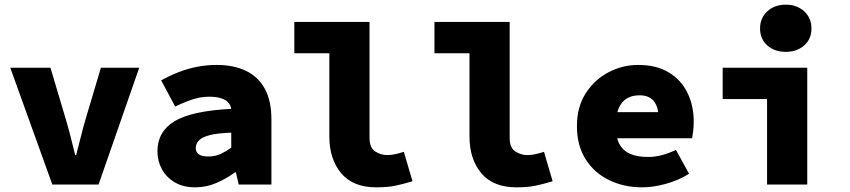

<svg xmlns="http://www.w3.org/2000/svg" viewBox="-20 -790 3640 822"><path d="M204 0 24 -500H196L261 -282Q272 -245 282 -206Q292 -167 302 -126H306Q317 -167 326.5 -206Q336 -245 347 -282L412 -500H576L402 0Z M816 12Q764 12 728 -9.5Q692 -31 673 -66Q654 -101 654 -142Q654 -226 726.5 -270.5Q799 -315 970 -324Q967 -342 955 -353.5Q943 -365 922.5 -370.5Q902 -376 874 -376Q853 -376 831 -371.5Q809 -367 784.5 -357.5Q760 -348 730 -334L670 -446Q708 -467 747 -482Q786 -497 826 -504.5Q866 -512 908 -512Q979 -512 1031.5 -487.5Q1084 -463 1113 -411.5Q1142 -360 1142 -278V0H1002L990 -52H986Q949 -25 906 -6.5Q863 12 816 12ZM872 -120Q902 -120 926 -131.5Q950 -143 970 -158V-222Q909 -220 876 -211Q843 -202 830.5 -187.5Q818 -173 818 -156Q818 -145 824 -136.5Q830 -128 842 -124Q854 -120 872 -120Z M1591 12Q1491 12 1440.5 -48.5Q1390 -109 1390 -206V-562H1240V-696H1562V-200Q1562 -157 1586.5 -141.5Q1611 -126 1637 -126Q1653 -126 1670 -129.5Q1687 -133 1709 -140L1746 -14Q1706 -2 1673 5Q1640 12 1591 12Z M2191 12Q2091 12 2040.5 -48.5Q1990 -109 1990 -206V-562H1840V-696H2162V-200Q2162 -157 2186.5 -141.5Q2211 -126 2237 -126Q2253 -126 2270 -129.5Q2287 -133 2309 -140L2346 -14Q2306 -2 2273 5Q2240 12 2191 12Z M2730 12Q2651 12 2587.5 -19Q2524 -50 2487 -108.5Q2450 -167 2450 -250Q2450 -332 2487.5 -390.5Q2525 -449 2585 -480.5Q2645 -512 2712 -512Q2791 -512 2844 -479.5Q2897 -447 2923.5 -392Q2950 -337 2950 -270Q2950 -248 2947.5 -227.5Q2945 -207 2943 -198H2580V-310H2824L2800 -280Q2800 -330 2780 -356Q2760 -382 2718 -382Q2685 -382 2662.5 -368Q2640 -354 2628 -324.5Q2616 -295 2616 -250Q2616 -203 2631.5 -174Q2647 -145 2677.5 -131.5Q2708 -118 2754 -118Q2784 -118 2812.5 -125.5Q2841 -133 2874 -148L2930 -46Q2885 -18 2831 -3Q2777 12 2730 12Z M3264 0V-366H3074V-500H3436V0ZM3344 -568Q3296 -568 3265 -595.5Q3234 -623 3234 -668Q3234 -713 3265 -741.5Q3296 -770 3344 -770Q3392 -770 3423 -741.5Q3454 -713 3454 -668Q3454 -623 3423 -595.5Q3392 -568 3344 -568Z"/></svg>

Font: Source Code Pro ExtraLight Black
Style: Regular
Weight: 900
Monospace: yes
Version: Version 1.018;hotconv 1.0.116;makeotfexe 2.5.65601